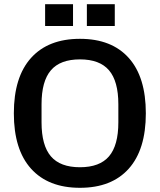

<svg xmlns="http://www.w3.org/2000/svg" viewBox="-20 -885 762 915"><path d="M46 -345Q46 -518 128 -609Q210 -700 361 -700Q512 -700 593.5 -609Q675 -518 675 -345Q675 -172 593.5 -81Q512 10 361 10Q210 10 128 -81Q46 -172 46 -345ZM361 -88Q455 -88 499.5 -140Q544 -192 544 -302V-388Q544 -498 499.5 -550Q455 -602 361 -602Q267 -602 222.5 -550Q178 -498 178 -388V-302Q178 -192 222.5 -140Q267 -88 361 -88ZM195 -865H328V-761H195ZM394 -865H527V-761H394Z"/></svg>

Font: Mozilla Text BETA SemiBold
Style: Regular
Weight: 600
Designer: Studio DRAMA
Foundry: Studio DRAMA
Version: Version 0.100